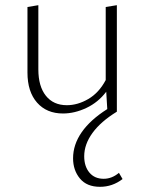

<svg xmlns="http://www.w3.org/2000/svg" viewBox="-20 -434 556 741"><path d="M453 257Q414 287 366 287Q315 287 288.5 255Q262 223 262 177Q262 124 295.5 76Q329 28 394 -13L390 -80Q359 -39 313.5 -17.5Q268 4 223 4Q160 4 123 -38Q86 -80 86 -154V-407L128 -414V-166Q128 -101 157 -64.5Q186 -28 238 -28Q280 -28 321 -52Q362 -76 388 -125V-407L431 -414V-3Q369 35 337 79Q305 123 305 169Q305 208 325 232Q345 256 380 256Q412 256 439 233Z"/></svg>

Font: Ysabeau Light
Style: Regular
Weight: 300
Designer: Christian Thalmann (Catharsis Fonts)
Version: Version 0.003